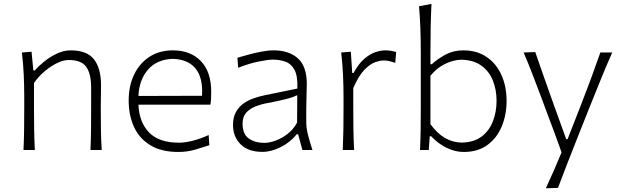

<svg xmlns="http://www.w3.org/2000/svg" viewBox="-20 -782 3241 1001"><path d="M102.5 0Q105 -57.1 105.7 -110.1Q106.4 -163.1 106.4 -226.1V-277.3Q106.4 -332.5 103.8 -391.6Q101.1 -450.7 94.2 -508.3L144.5 -512.2L153.8 -414.6H161.1Q180.2 -436.5 210.2 -460.9Q240.2 -485.4 276.4 -502.4Q312.5 -519.5 349.1 -519.5Q433.6 -519.5 470.2 -472.4Q506.8 -425.3 506.8 -336.9Q506.8 -304.2 506.1 -275.9Q505.4 -247.6 505.4 -226.1Q505.4 -163.1 506.1 -110.1Q506.8 -57.1 510.3 0H451.7Q454.1 -57.1 454.6 -109.9Q455.1 -162.6 455.1 -224.6V-326.2Q455.1 -397 429.7 -433.1Q404.3 -469.2 337.9 -469.2Q311 -469.2 278.1 -453.4Q245.1 -437.5 213.1 -410.6Q181.2 -383.8 157.2 -349.6V-224.6Q157.2 -162.6 158 -109.9Q158.7 -57.1 161.6 0Z M909.7 10.3Q822.3 10.3 764.6 -24.4Q707 -59.1 679 -119.6Q650.9 -180.2 650.9 -257.8Q650.9 -334 679.2 -393.1Q707.5 -452.1 759.3 -485.8Q811 -519.5 880.9 -519.5Q973.6 -519.5 1027.3 -463.4Q1081.1 -407.2 1081.1 -304.2Q1081.1 -284.7 1080.3 -268.3Q1079.6 -252 1077.1 -236.3H701.7Q705.6 -145 757.1 -91.6Q808.6 -38.1 913.1 -38.1Q945.8 -38.1 986.3 -48.6Q1026.9 -59.1 1067.9 -78.1L1071.3 -24.9Q1041.5 -15.1 999.3 -2.4Q957 10.3 909.7 10.3ZM1033.2 -282.7Q1039.1 -375.5 1000 -424.1Q960.9 -472.7 881.8 -475.1Q799.3 -473.1 752.4 -419.9Q705.6 -366.7 701.7 -281.7Z M1348.1 9.8Q1274.9 9.8 1234.9 -29.3Q1194.8 -68.4 1194.8 -130.4Q1194.8 -170.9 1210.2 -198.2Q1225.6 -225.6 1250 -242.7Q1274.4 -259.8 1302.7 -269.5Q1331.1 -279.3 1356.9 -284.7L1530.3 -320.3Q1532.7 -385.3 1515.6 -417.5Q1498.5 -449.7 1468.3 -460.4Q1438 -471.2 1400.9 -471.2Q1378.9 -471.2 1328.9 -461.2Q1278.8 -451.2 1221.7 -428.7L1217.8 -481Q1241.2 -487.8 1274.2 -496.8Q1307.1 -505.9 1342.3 -512.7Q1377.4 -519.5 1407.2 -519.5Q1486.3 -519.5 1533 -477.8Q1579.6 -436 1579.6 -343.3Q1579.6 -320.8 1578.1 -286.1Q1576.7 -251.5 1576.7 -216.8V-146Q1576.7 -114.3 1585.9 -78.1Q1595.2 -42 1608.9 0H1556.6L1534.2 -82.5H1527.3Q1494.6 -41 1444.6 -15.6Q1394.5 9.8 1348.1 9.8ZM1358.9 -37.1Q1383.8 -37.1 1416 -48.6Q1448.2 -60.1 1478.8 -83.5Q1509.3 -106.9 1528.8 -142.6L1529.8 -285.6Q1520.5 -281.2 1505.1 -275.6Q1489.7 -270 1460 -262.7Q1430.2 -255.4 1376.5 -245.1Q1341.3 -238.8 1311.3 -226.8Q1281.2 -214.8 1262.9 -193.6Q1244.6 -172.4 1244.6 -137.7Q1244.6 -83 1276.9 -60.1Q1309.1 -37.1 1358.9 -37.1Z M1767.1 0Q1769.5 -57.1 1770.3 -110.1Q1771 -163.1 1771 -226.1V-277.3Q1771 -332.5 1768.3 -391.6Q1765.6 -450.7 1758.8 -508.3L1809.1 -512.2L1816.4 -401.4H1823.2Q1849.6 -450.2 1879.4 -475.6Q1909.2 -501 1937.7 -510.3Q1966.3 -519.5 1988.3 -519.5Q2003.9 -519.5 2018.1 -517.1Q2032.2 -514.6 2045.4 -510.7L2040.5 -454.1Q2025.9 -459.5 2010.3 -463.1Q1994.6 -466.8 1981.4 -466.8Q1962.9 -466.8 1936.3 -457.8Q1909.7 -448.7 1879.9 -418.2Q1850.1 -387.7 1821.8 -322.8V-224.6Q1821.8 -162.6 1822.5 -109.9Q1823.2 -57.1 1826.2 0Z M2397.5 10.3Q2354 10.3 2309.8 -10.7Q2265.6 -31.7 2227.5 -71.8H2220.7L2215.3 0H2169.9Q2172.4 -57.1 2173.1 -110.1Q2173.8 -163.1 2173.8 -226.1V-507.8Q2173.8 -573.2 2171.6 -633.3Q2169.4 -693.4 2164.6 -749.5L2229.5 -761.7Q2226.6 -698.7 2225.3 -636.5Q2224.1 -574.2 2224.1 -507.8V-447.3H2231.4Q2260.3 -474.1 2301.8 -496.8Q2343.3 -519.5 2395.5 -519.5Q2466.3 -519.5 2516.8 -485.1Q2567.4 -450.7 2594.2 -391.1Q2621.1 -331.5 2621.1 -255.9Q2621.1 -184.6 2596.2 -123.8Q2571.3 -63 2521.5 -26.4Q2471.7 10.3 2397.5 10.3ZM2387.7 -38.6Q2451.7 -40 2491.5 -70.6Q2531.2 -101.1 2550 -150.1Q2568.8 -199.2 2568.8 -255.9Q2568.8 -315.4 2549.1 -363.5Q2529.3 -411.6 2488.8 -440.4Q2448.2 -469.2 2385.7 -470.7Q2345.7 -470.2 2302.2 -449.7Q2258.8 -429.2 2224.1 -387.2V-134.8Q2292.5 -39.6 2387.7 -38.6Z M2825.7 199.7Q2869.6 106 2907.7 12.2Q2889.6 -38.6 2870.4 -90.8Q2851.1 -143.1 2832.5 -191.9L2798.3 -284.2Q2777.3 -339.4 2755.4 -396.5Q2733.4 -453.6 2710 -508.3L2770.5 -510.7Q2794.9 -439.9 2818.8 -372.1Q2842.8 -304.2 2868.2 -232.9L2932.1 -56.2H2939L3008.3 -233.4Q3035.6 -303.2 3060.8 -371.3Q3085.9 -439.5 3109.9 -508.3H3171.9Q3153.3 -466.8 3137.2 -428.5Q3121.1 -390.1 3102.8 -344.5Q3084.5 -298.8 3058.6 -234.9L3001.5 -91.8Q2962.4 5.9 2936.3 74Q2910.2 142.1 2889.2 197.3Z"/></svg>

Font: Pinar DS1 Light
Style: Regular
Weight: 300
Designer: Amin Abedi
Version: Version 3.000